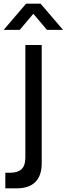

<svg xmlns="http://www.w3.org/2000/svg" viewBox="-39 -785 363 1045"><path d="M-10 240V155H19Q58 155 78.5 135.5Q99 116 99 73.5V-540H188V104Q188 170.5 153.8 205.2Q119.5 240 52.5 240ZM-19 -622.5 103 -765H182L304 -622.5H216.5L142.5 -710L68.5 -622.5Z"/></svg>

Font: Manrope ExtraLight Medium
Style: Regular
Weight: 500
Version: Version 4.504